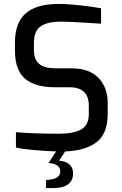

<svg xmlns="http://www.w3.org/2000/svg" viewBox="-20 -763 622 975"><path d="M527 -239V-187Q527 -84 470.5 -41Q414 2 311 6L280 53Q351 59 351 118Q351 154 325.5 173Q300 192 252 192H214V151L235 149Q286 143 286 107Q286 69 226 65L265 6Q211 4 153 -1Q95 -6 61 -14V-92Q144 -84 282 -84Q353 -84 392 -105.5Q431 -127 431 -184V-227Q431 -320 332 -320H257Q158 -320 107 -363.5Q56 -407 56 -506V-547Q56 -649 111.5 -696Q167 -743 277 -743Q325 -743 387 -736Q449 -729 493 -721V-643L472 -644Q344 -653 288 -653Q220 -653 186 -629Q152 -605 152 -542V-512Q152 -460 179.5 -438Q207 -416 262 -416H343Q433 -416 480 -367.5Q527 -319 527 -239Z"/></svg>

Font: Exo Medium
Style: Regular
Weight: 500
Designer: Natanael Gama
Foundry: Natanael Gama
Version: Version 1.500; ttfautohint (v1.6)